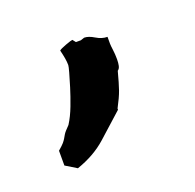

<svg xmlns="http://www.w3.org/2000/svg" viewBox="-52 -96 297 293"><g transform="rotate(-20 96.5 50.5)"><path d="M40 77Q47 66 52.5 51.5Q58 37 62 24Q66 11 68.5 2Q71 -7 71 -9Q71 -14 70 -20Q69 -26 67 -34Q69 -36 78.5 -39.5Q88 -43 90 -43L94 -38H102L108 -40Q115 -40 124 -34.5Q133 -29 142 -29V-18Q142 -15 143 -7.5Q144 0 144 8Q144 14 143 18.5Q142 23 139 25Q134 44 130.5 54Q127 64 119 79V81Q99 99 79.5 116.5Q60 134 31 144L13 133V109Q20 103 22.5 100Q25 97 26.5 94.5Q28 92 30 88.5Q32 85 40 77Z"/></g></svg>

Font: East Sea Dokdo
Style: Regular
Weight: 400
Designer: YoonDesign Inc.
Foundry: YoonDesign Inc.
Version: Version 1.00